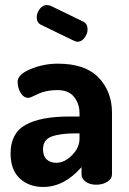

<svg xmlns="http://www.w3.org/2000/svg" viewBox="-20 -734 511 763"><path d="M22 -124Q22 -205 82 -238Q142 -271 255 -271H296V-284Q296 -321 274.5 -348.5Q253 -376 208 -376Q163 -376 131 -360.5Q99 -345 94 -345Q74 -345 62 -365Q50 -385 50 -409Q50 -438 101.5 -459.5Q153 -481 210 -481Q319 -481 372 -425.5Q425 -370 425 -286V-41Q425 -24 407 -12Q389 0 362 0Q337 0 320.5 -12Q304 -24 304 -41V-70Q235 9 152 9Q95 9 58.5 -25Q22 -59 22 -124ZM126 -665Q126 -683 138 -698.5Q150 -714 166 -714Q169 -714 179 -712L311 -648Q328 -640 328 -617Q328 -600 316 -584Q304 -568 288 -568Q284 -568 274 -572L144 -635Q126 -643 126 -665ZM151 -141Q151 -114 165.5 -100.5Q180 -87 204 -87Q236 -87 266 -117Q296 -147 296 -183V-204H281Q220 -204 185.5 -191.5Q151 -179 151 -141Z"/></svg>

Font: Terminal Dosis
Style: Bold
Weight: 700
Designer: EdgarTolentino, PabloImpallari, IginoMarini
Foundry: EdgarTolentino, PabloImpallari, IginoMarini
Version: Version 1.006